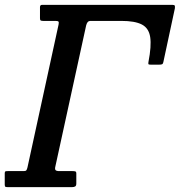

<svg xmlns="http://www.w3.org/2000/svg" viewBox="-54 -770 740 790"><path d="M174 -684H123.5Q116.5 -684 113.5 -685.8Q110.5 -687.5 110.5 -695V-740.5Q110.5 -750 119 -750H655.5Q663.5 -750 665 -746.8Q666.5 -743.5 665.5 -735.5L618 -514Q616.5 -507 612.5 -505.5Q608.5 -504 601.5 -504H565.5Q558 -504 556.8 -506.2Q555.5 -508.5 557 -516Q569.5 -580.5 564 -617.2Q558.5 -654 530 -669Q501.5 -684 445 -684H320Q310.5 -684 306.5 -678.8Q302.5 -673.5 300.5 -665.5L174 -86Q171 -74.5 174.5 -70.2Q178 -66 190.5 -66H244.5Q251.5 -66 255.8 -64.8Q260 -63.5 260 -56V-15Q260 -5.5 255.2 -2.8Q250.5 0 241.5 0H-20.5Q-28 0 -31.2 -1.2Q-34.5 -2.5 -34.5 -10V-57Q-34.5 -63.5 -31.8 -64.8Q-29 -66 -22 -66H44Q52 -66 54.5 -69.5Q57 -73 59 -81L187 -669Q189 -678.5 186.5 -681.2Q184 -684 174 -684Z"/></svg>

Font: Besley* Narrow Medium
Style: Italic
Weight: 500
Width: 4
Italic angle: -13°
Designer: Owen Earl
Foundry: indestructible type*
Version: Version 3.000; ttfautohint (v1.8.3)